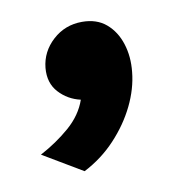

<svg xmlns="http://www.w3.org/2000/svg" viewBox="-45 -177 318 354"><g transform="rotate(-10 114.0 0.0)"><path d="M87 136 13 92Q44 75.5 68.8 54Q93.5 32.5 103 5Q79 -0.5 62.8 -18.2Q46.5 -36 49 -64Q52 -94 75 -115Q98 -136 130 -136Q157.5 -136 175 -121Q192.5 -106 200.2 -81.8Q208 -57.5 205 -29Q202 2 186.8 33.2Q171.5 64.5 146.2 91.5Q121 118.5 87 136Z"/></g></svg>

Font: Karla
Style: Bold Italic
Weight: 700
Italic angle: -8°
Designer: Jonathan Pinhorn
Version: Version 2.004;gftools[0.9.33]